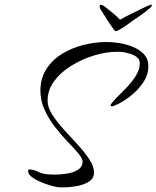

<svg xmlns="http://www.w3.org/2000/svg" viewBox="-20 -773 674 827"><path d="M627 -752Q634 -754 634 -750Q634 -748 632 -745.5Q630 -743 629 -741Q604 -719 580.5 -703.5Q557 -688 534 -671Q528 -666 516.5 -658.5Q505 -651 494.5 -645Q484 -639 480 -639Q474 -639 470 -646L454 -669Q442 -686 433.5 -700.5Q425 -715 414 -731Q409 -739 409 -748Q409 -751 412.5 -752Q416 -753 419 -752Q423 -751 437 -740Q451 -729 468 -715Q485 -701 497 -688Q520 -701 549 -715.5Q578 -730 600.5 -740.5Q623 -751 627 -752ZM255 34Q248 34 240.5 34Q233 34 228 33Q219 32 198 26Q177 20 154.5 10.5Q132 1 116.5 -11Q101 -23 101 -37Q101 -43 108 -43Q125 -43 142.5 -34Q160 -25 179 -23Q187 -22 196.5 -21.5Q206 -21 218 -21Q243 -21 270 -25.5Q297 -30 316 -42Q335 -54 336 -76Q336 -90 318 -111.5Q300 -133 272.5 -161.5Q245 -190 218 -224.5Q191 -259 172.5 -299Q154 -339 154 -382Q154 -436 180 -476Q206 -516 248 -541.5Q290 -567 340 -579.5Q390 -592 438 -592Q462 -592 483 -589Q510 -586 541.5 -575.5Q573 -565 596 -543.5Q619 -522 619 -487Q619 -450 595.5 -416Q572 -382 538.5 -356.5Q505 -331 473 -318Q467 -315 461 -315Q456 -317 456 -320Q461 -331 480.5 -350.5Q500 -370 523.5 -394Q547 -418 564.5 -445.5Q582 -473 582 -500Q582 -518 569 -527.5Q556 -537 538.5 -542Q521 -547 508 -549Q502 -550 496 -550Q490 -550 483 -550Q438 -550 386.5 -534.5Q335 -519 289 -491Q243 -463 214 -424.5Q185 -386 185 -339Q185 -311 205 -279.5Q225 -248 255 -215Q285 -182 315 -149.5Q345 -117 365 -86.5Q385 -56 385 -30Q385 -5 363.5 9Q342 23 311.5 28.5Q281 34 255 34Z"/></svg>

Font: Hurricane
Style: Regular
Weight: 400
Designer: Robert E. Leuschke
Foundry: Robert E. Leuschke
Version: Version 1.010; ttfautohint (v1.8.3)